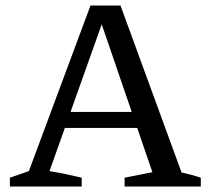

<svg xmlns="http://www.w3.org/2000/svg" viewBox="-20 -678 766 698"><path d="M640 -51Q658 -47 675 -42.5Q692 -38 710 -32V0H433V-32L534 -52L338 -624H362L160 -56Q190 -51 219 -45Q248 -39 277 -32V0H16V-32L85 -56L309 -658H418ZM187 -213V-271H531V-213Z"/></svg>

Font: Piazzolla Thin Medium
Style: Regular
Weight: 500
Version: Version 2.005